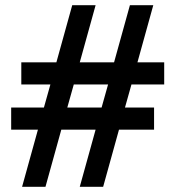

<svg xmlns="http://www.w3.org/2000/svg" viewBox="-20 -720 675 739"><path d="M62 -480V-395H174L149 -306H23V-221H126L65 -1H155L216 -221H348L287 -1H377L438 -221H573V-306H461L486 -395H612V-480H509L570 -700H480L419 -480H287L348 -700H258L197 -480ZM239 -306 264 -395H396L371 -306Z"/></svg>

Font: LT Superior Serif ExtraBold
Style: Regular
Weight: 800
Designer: Daniel Lyons
Foundry: LyonsType
Version: Version 2.120;FEAKit 1.0